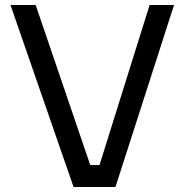

<svg xmlns="http://www.w3.org/2000/svg" viewBox="-20 -750 748 770"><path d="M22 -730H123L342 -88H379L580 -730H678L443 0H275Z"/></svg>

Font: Sora-SIA
Style: Regular
Weight: 400
Designer: Jonathan Barnbrook, Julián Moncada
Foundry: Barnbrook Fonts
Version: Version 2.000